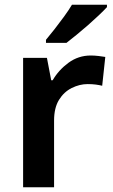

<svg xmlns="http://www.w3.org/2000/svg" viewBox="-20 -786 475 806"><path d="M361 -553Q376 -553 393.5 -551Q411 -549 422 -547L409 -426Q397 -429 382 -431Q367 -433 348 -433Q314 -433 281 -416.5Q248 -400 227.5 -366.5Q207 -333 207 -280V0H77V-543H177L195 -449H201Q226 -492 267.5 -522.5Q309 -553 361 -553ZM429 -756Q416 -742 395 -722Q374 -702 349.5 -680.5Q325 -659 301 -639.5Q277 -620 259 -606H173V-619Q189 -638 209 -663.5Q229 -689 249 -716.5Q269 -744 282 -766H429Z"/></svg>

Font: Noto Sans Syriac Eastern SemiBold
Style: Regular
Weight: 600
Designer: Patrick Giasson and the Monotype Design Team
Foundry: Monotype Imaging Inc.
Version: Version 3.001